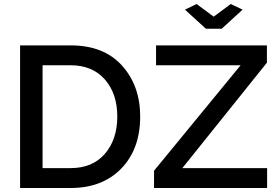

<svg xmlns="http://www.w3.org/2000/svg" viewBox="-20 -936 1385 956"><path d="M901 -888 959 -916 1044 -853 1129 -916 1188 -888 1084 -793H1005ZM747 0V-86L1178 -611H757V-710H1309V-624L888 -99H1310V0ZM332 0H80V-710H332Q497 -710 587.5 -609.5Q678 -509 678 -356Q678 -194 584 -97Q490 0 332 0ZM332 -611H192V-99H332Q441 -99 502.5 -170.5Q564 -242 564 -356Q564 -470 502 -540.5Q440 -611 332 -611Z"/></svg>

Font: Raleway
Style: Regular
Weight: 600
Designer: Matt McInerney, Pablo Impallari, Rodrigo Fuenzalida
Foundry: Matt McInerney, Pablo Impallari, Rodrigo Fuenzalida
Version: Version 1.000;PS 001.001;hotconv 1.0.56; ttfautohint (v1.5)